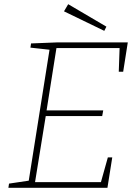

<svg xmlns="http://www.w3.org/2000/svg" viewBox="-20 -895 655 915"><path d="M494 -145H515L492 0H20L23 -20L117 -34L216 -658L125 -668L128 -688L254 -693H589L567 -553H546L550 -666H249L202 -369H472L467 -342H198L147 -27H461ZM477 -748 285 -841 305 -875 487 -768Z"/></svg>

Font: Bitter ExtraLight
Style: Italic
Weight: 200
Italic angle: -9°
Designer: Sol Matas, and Bitter project Authors
Foundry: Sol Matas
Version: Version 2.001